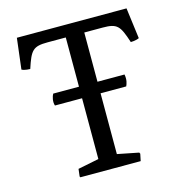

<svg xmlns="http://www.w3.org/2000/svg" viewBox="-108 -827 880 925"><g transform="rotate(-15 332.5 -364.5)"><path d="M177.2 -4.4 179.7 0H480.5L487.8 -35.2L484.4 -41.5L378.4 -62.5V-365.7H506.3C511.7 -377.4 518.6 -396 513.2 -423.3H378.4V-668.9H469.7C543.5 -668.9 554.7 -652.8 583 -566.4C583 -566.4 608.4 -566.4 625 -574.7L605 -728.5H58.1L39.6 -574.7C53.7 -566.4 81.5 -566.4 81.5 -566.4C109.9 -652.8 121.6 -668.9 195.3 -668.9H286.1V-423.3H157.7C150.9 -412.6 143.6 -385.3 150.9 -365.7H286.1V-62.5L181.6 -41.5Z"/></g></svg>

Font: Trykker
Style: Regular
Weight: 400
Designer: Magnus Gaarde
Foundry: Magnus Gaarde
Version: Version 1.001